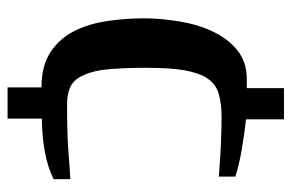

<svg xmlns="http://www.w3.org/2000/svg" viewBox="-154 -530 784 517"><g transform="rotate(90 238.5 -271.0)"><path d="M28.8 -267.1Q28.8 -310.1 37.1 -360.8Q45.4 -411.6 64 -450.7Q83.5 -492.2 114.3 -517.1Q146 -543 191.9 -543H216.8V-643.1H300.8V-541Q344.7 -536.1 382.8 -529.3Q425.3 -522 455.1 -512.2V-467.8Q381.3 -473.1 362.8 -473.6Q322.3 -475.1 293.9 -475.1Q258.3 -475.1 231.9 -467.3Q206.5 -460 191.4 -438Q176.3 -416.5 168.9 -376Q162.1 -338.4 162.1 -272Q162.1 -213.4 166 -170.4Q169.4 -131.3 181.2 -105Q192.4 -79.1 210.9 -69.3Q230 -59.1 261.2 -59.1Q337.9 -59.1 384.3 -62.5Q400.9 -64 426.8 -65.7Q452.6 -67.4 461.9 -67.9V-22.9Q429.7 -6.8 389.6 0.5Q348.1 8.3 298.8 8.8V101.1H214.8V9.8Q156.7 9.8 119.6 -14.6Q83 -39.1 63 -78.6Q43.5 -117.7 36.1 -167.5Q28.8 -217.3 28.8 -267.1Z"/></g></svg>

Font: SimahzazaarabicW05-SemiBold
Style: Regular
Weight: 600
Designer: Ahmed zaza
Foundry: Ahmed zaza
Version: Version 1.001